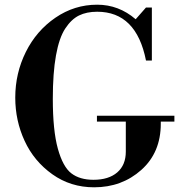

<svg xmlns="http://www.w3.org/2000/svg" viewBox="-20 -786 777 818"><path d="M393 -268V-293H723V-268H665V-259Q665 -136 582 -62Q499 12 381 12Q281 12 203 -43.5Q125 -99 85 -185.5Q45 -272 45 -370Q45 -474 90 -564.5Q135 -655 216 -710.5Q297 -766 394 -766Q486 -766 558 -704L602 -754H627V-528H602Q561 -736 394 -736Q349 -736 316.5 -720Q284 -704 258 -664.5Q232 -625 218.5 -550Q205 -475 205 -365Q205 -230 226.5 -152.5Q248 -75 284 -47.5Q320 -20 378 -20Q443 -20 479.5 -51.5Q516 -83 516 -140V-268Z"/></svg>

Font: Libre Bodoni
Style: Regular
Weight: 400
Designer: Pablo Impallari, Rodrigo Fuenzalida
Foundry: Pablo Impallari, Rodrigo Fuenzalida
Version: Version 1.001